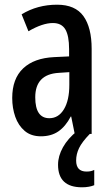

<svg xmlns="http://www.w3.org/2000/svg" viewBox="-20 -570 470 817"><path d="M223 -550Q300 -550 335 -501.5Q370 -453 370 -362V0H298L283 -74H281Q259 -32 228.5 -11Q198 10 154 10Q112 10 85 -13Q58 -36 45 -73Q32 -110 32 -153Q32 -235 78.5 -279Q125 -323 211 -327L274 -330V-361Q274 -418 258 -445Q242 -472 205 -472Q161 -472 101 -437L72 -509Q139 -550 223 -550ZM230 -260Q130 -254 130 -156Q130 -67 190 -67Q229 -67 252 -105Q275 -143 275 -209V-263ZM304 113Q304 160 348 160Q360 160 367.5 158Q375 156 381 153V218Q372 222 358.5 224.5Q345 227 329 227Q227 227 227 131Q227 94 248 56.5Q269 19 309 -13L362 0Q329 34 316.5 60Q304 86 304 113Z"/></svg>

Font: Noto Sans Khmer UI ExtraCondensed Medium
Style: Regular
Weight: 500
Width: 2
Designer: Danh Hong and the Monotype Design Team
Foundry: Monotype Imaging Inc.
Version: Version 2.002; ttfautohint (v1.8.4.7-5d5b)